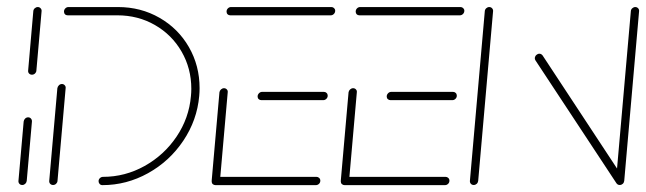

<svg xmlns="http://www.w3.org/2000/svg" viewBox="-20 -539 1881 559"><path d="M44.8 -0.4Q39.6 -0.4 36.5 -3.9Q33.3 -7.4 33.7 -12.2L48.9 -185.2Q49.6 -190.4 53.3 -193.9Q57 -197.4 61.9 -197.4Q67 -197.4 70.2 -193.7Q73.3 -190 73 -185.2L57.8 -12.2Q57 -7 53.3 -3.7Q49.6 -0.4 44.8 -0.4ZM73 -321.5Q68.1 -321.5 64.8 -324.8Q61.5 -328.1 61.9 -333.3L77 -506.7Q77.4 -511.5 81.3 -515Q85.2 -518.5 90 -518.5Q94.8 -518.5 98.1 -515Q101.5 -511.5 101.1 -506.7L85.9 -333.3Q85.6 -328.5 81.9 -325Q78.1 -321.5 73 -321.5Z M160.4 -294.4Q165.2 -294.4 168.5 -290.7Q171.9 -287 171.1 -282.2L147.4 -12.2Q147 -7.4 143.3 -3.9Q139.6 -0.4 134.4 -0.4Q129.6 -0.4 126.3 -3.7Q123 -7 123.3 -12.2L147 -282.2Q147.8 -287 151.5 -290.7Q155.2 -294.4 160.4 -294.4ZM267 -11.5Q267 -16.7 270.9 -20.4Q274.8 -24.1 280 -24.1Q344.1 -24.1 400.9 -55.7Q457.8 -87.4 494.1 -141.3Q530.4 -195.2 535.9 -259.3Q537 -270 537 -280.4Q537 -339.6 508.7 -388.7Q480.4 -437.8 431.1 -466.1Q381.9 -494.4 321.5 -494.4H177Q172.2 -494.4 169.3 -497.4Q166.3 -500.4 166.3 -505.2Q166.3 -510.7 170.2 -514.6Q174.1 -518.5 179.3 -518.5H323.3Q390 -518.5 444.4 -487.2Q498.9 -455.9 530 -401.9Q561.1 -347.8 561.1 -282.2Q561.1 -271.1 560 -259.3Q553.7 -188.9 513.7 -129.3Q473.7 -69.6 411.1 -34.8Q348.5 0 278.1 0Q273.3 0 270.2 -3.3Q267 -6.7 267 -11.5Z M596.3 -13 618.9 -270.4Q619.6 -275.2 623.5 -278.7Q627.4 -282.2 632.2 -282.2Q637 -282.2 640.4 -278.7Q643.7 -275.2 643 -270.4L620.4 -13ZM912.6 -13Q912.6 -7.4 908.7 -3.7Q904.8 0 899.6 0H607.4Q602.6 0 599.4 -3Q596.3 -5.9 596.3 -10.7Q596.3 -16.3 600.2 -20.2Q604.1 -24.1 609.3 -24.1H901.5Q905.9 -24.1 909.3 -20.9Q912.6 -17.8 912.6 -13ZM730 -258.1Q730 -263.3 733.9 -267.4Q737.8 -271.5 743 -271.5H923.3Q927.8 -271.5 930.9 -268.3Q934.1 -265.2 934.1 -260.4Q934.1 -255.2 930.2 -251.3Q926.3 -247.4 921.1 -247.4H741.1Q736.3 -247.4 733.1 -250.4Q730 -253.3 730 -258.1ZM639.6 -505.2Q639.6 -510.7 643.5 -514.6Q647.4 -518.5 652.6 -518.5H944.8Q949.3 -518.5 952.6 -515.4Q955.9 -512.2 955.9 -507.8Q955.9 -502.2 952 -498.3Q948.1 -494.4 943 -494.4H650.4Q645.6 -494.4 642.6 -497.4Q639.6 -500.4 639.6 -505.2Z M972.2 -13 994.8 -270.4Q995.6 -275.2 999.4 -278.7Q1003.3 -282.2 1008.1 -282.2Q1013 -282.2 1016.3 -278.7Q1019.6 -275.2 1018.9 -270.4L996.3 -13ZM1288.5 -13Q1288.5 -7.4 1284.6 -3.7Q1280.7 0 1275.6 0H983.3Q978.5 0 975.4 -3Q972.2 -5.9 972.2 -10.7Q972.2 -16.3 976.1 -20.2Q980 -24.1 985.2 -24.1H1277.4Q1281.9 -24.1 1285.2 -20.9Q1288.5 -17.8 1288.5 -13ZM1105.9 -258.1Q1105.9 -263.3 1109.8 -267.4Q1113.7 -271.5 1118.9 -271.5H1299.3Q1303.7 -271.5 1306.9 -268.3Q1310 -265.2 1310 -260.4Q1310 -255.2 1306.1 -251.3Q1302.2 -247.4 1297 -247.4H1117Q1112.2 -247.4 1109.1 -250.4Q1105.9 -253.3 1105.9 -258.1ZM1015.6 -505.2Q1015.6 -510.7 1019.4 -514.6Q1023.3 -518.5 1028.5 -518.5H1320.7Q1325.2 -518.5 1328.5 -515.4Q1331.9 -512.2 1331.9 -507.8Q1331.9 -502.2 1328 -498.3Q1324.1 -494.4 1318.9 -494.4H1026.3Q1021.5 -494.4 1018.5 -497.4Q1015.6 -500.4 1015.6 -505.2Z M1359.3 -0.4Q1354.1 -0.4 1350.9 -3.9Q1347.8 -7.4 1348.1 -12.2L1391.5 -506.7Q1391.9 -511.5 1395.7 -515Q1399.6 -518.5 1404.4 -518.5Q1409.3 -518.5 1412.6 -515Q1415.9 -511.5 1415.6 -506.7L1372.2 -12.2Q1371.5 -7 1367.8 -3.7Q1364.1 -0.4 1359.3 -0.4ZM1537 -370.4Q1537.8 -375.6 1541.7 -379.1Q1545.6 -382.6 1550.4 -382.6Q1555.6 -382.6 1559.6 -377.8L1795.6 -19.3L1775.2 -4.8L1538.9 -363.3Q1537 -366.3 1537 -370.4ZM1784.4 -0.4Q1779.3 -0.4 1776.1 -3.9Q1773 -7.4 1773.3 -12.2L1816.7 -506.7Q1817 -511.5 1820.9 -515Q1824.8 -518.5 1829.6 -518.5Q1834.4 -518.5 1837.8 -515Q1841.1 -511.5 1840.7 -506.7L1797.4 -12.2Q1796.7 -7 1793 -3.7Q1789.3 -0.4 1784.4 -0.4Z"/></svg>

Font: 26F Galaxy Sans Thin
Style: Italic
Weight: 100
Italic angle: -4.99998°
Designer: C₂₉H₂₅N₃O₅
Version: Version 1.200